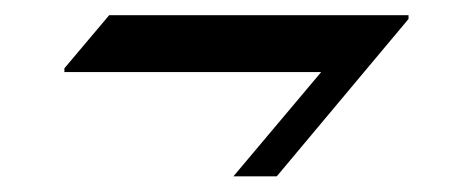

<svg xmlns="http://www.w3.org/2000/svg" viewBox="-20 -425 613 249"><path d="M121.6 -405.3H509.8V-400.4L338.9 -196.3H282.7L396.5 -331.5H63.5V-336.4Z"/></svg>

Font: Gothica
Style: Book
Weight: 400
Designer: Wojciech Kalinowski "wmk69" (wmk69@o2.pl)
Foundry: Wojciech Kalinowski "wmk69" (wmk69@o2.pl)
Version: Version 2.1.0; 2021-05-14